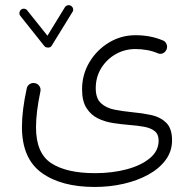

<svg xmlns="http://www.w3.org/2000/svg" viewBox="-20 -493 750 747"><path d="M256.3 -470.2Q262.2 -466.8 264.2 -459.7Q266.1 -452.6 262.2 -446.8L181.2 -315.4Q176.8 -307.6 167 -307.9Q157.2 -308.1 152.8 -313.5L59.1 -431.2Q54.7 -436.5 55.7 -443.8Q56.6 -451.2 62 -455.6Q67.4 -460 74.7 -459Q82 -458 85.9 -452.6L164.6 -354L232.4 -464.8Q236.3 -470.7 243.4 -472.4Q250.5 -474.1 256.3 -470.2ZM65.4 1Q65.4 -32.7 70.1 -69.3Q74.7 -106 84 -148.9Q86.4 -160.2 95.9 -166Q105.5 -171.9 116.2 -169.4Q127 -167.5 133.3 -158Q139.6 -148.4 137.2 -137.2Q120.1 -56.2 120.1 2.4Q120.1 103.5 179.7 142.1Q239.3 180.7 349.6 180.7Q417.5 180.7 473.6 165.5Q529.8 150.4 563.5 122.1Q597.2 93.8 597.2 54.2Q597.2 29.3 581.8 17.1Q566.4 4.9 540.8 0.2Q515.1 -4.4 483.9 -6.8Q453.1 -9.3 420.7 -14.2Q388.2 -19 360.8 -32.5Q333.5 -45.9 316.4 -72.8Q299.3 -99.6 299.3 -145.5Q299.3 -202.6 327.6 -250.5Q356 -298.3 403.3 -327.1Q450.7 -356 507.3 -356Q564.9 -356 611.8 -336.4Q622.6 -333 627.4 -322.5Q632.3 -312 628.4 -301.8Q625 -292 615.7 -286.6Q606.4 -281.2 595.2 -285.2Q575.7 -293.9 552.5 -298.1Q529.3 -302.2 507.3 -302.2Q464.8 -302.2 429.7 -282Q394.5 -261.7 373.5 -227.3Q352.5 -192.9 352.5 -149.9Q352.5 -110.4 372.8 -91.6Q393.1 -72.8 425.3 -66.4Q457.5 -60.1 493.2 -56.6Q531.7 -53.2 567.4 -45.7Q603 -38.1 626.2 -15.9Q649.4 6.3 649.4 53.2Q649.4 95.7 624.5 129.4Q599.6 163.1 556.9 186.5Q514.2 210 460.4 222.2Q406.7 234.4 348.6 234.4Q217.8 234.4 141.6 179Q65.4 123.5 65.4 1Z"/></svg>

Font: Mikhak-FD Light
Style: Regular
Weight: 300
Designer: Amin Abedi
Version: Version 3.2